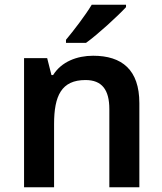

<svg xmlns="http://www.w3.org/2000/svg" viewBox="-20 -786 682 806"><path d="M509 -756V-766H365C338 -721 288 -656 257 -619V-606H341C390 -641 475 -719 509 -756ZM371 -552C303 -552 238 -527 203 -471H196L178 -542H81V0H207V-265C207 -384 238 -450 339 -450C408 -450 439 -409 439 -328V0H565V-353C565 -493 492 -552 371 -552Z"/></svg>

Font: Noto Sans Tai Tham SemiBold
Style: Regular
Weight: 600
Designer: Monotype Design Team 2013. Revised by David WIlliams 2020
Foundry: Monotype Imaging Inc.
Version: Version 2.002